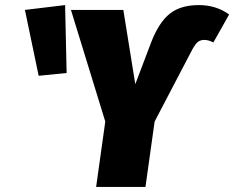

<svg xmlns="http://www.w3.org/2000/svg" viewBox="-20 -735 921 755"><path d="M394 -257 259 -696H465L512 -404L575 -570Q605 -647 647.5 -681Q690 -715 762 -715Q830 -715 881 -678L819 -568Q801 -578 783 -578Q768 -578 758 -570Q748 -562 736 -540L588 -257L552 0H358ZM236 -715 242 -448 132 -437 78 -696Z"/></svg>

Font: Fira Sans Condensed Black
Style: Italic
Weight: 900
Width: 3
Italic angle: -8°
Designer: Carrois Corporate & Edenspiekermann AG
Foundry: Carrois Corporate GbR & Edenspiekermann AG
Version: Version 4.203